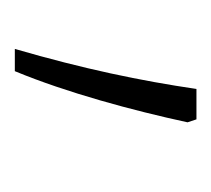

<svg xmlns="http://www.w3.org/2000/svg" viewBox="-33 -123 285 259"><g transform="rotate(90 109.5 6.5)"><path d="M46 129H76C105 59 129 -30 145 -104L141 -116H100C89 -41 73 36 46 129Z"/></g></svg>

Font: Noto Sans Devanagari SemiCondensed ExtraLight
Style: Regular
Weight: 200
Width: 4
Designer: Jelle Bosma - Monotype Design Team
Foundry: Monotype Imaging Inc.
Version: Version 2.004